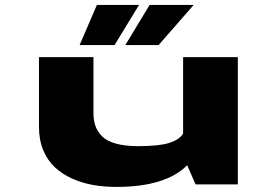

<svg xmlns="http://www.w3.org/2000/svg" viewBox="-20 -726 1090 756"><path d="M293.5 -548.5 361.5 -706.5H527.5L431 -548.5ZM473.5 -548.5 569 -706.5H742.5L604.5 -548.5ZM437.5 10Q389 10 345.8 2.2Q302.5 -5.5 263.2 -23.2Q224 -41 195.5 -67.8Q167 -94.5 150.2 -134.8Q133.5 -175 133.5 -225.5V-501H348V-280.5Q348 -252.5 355.5 -230.8Q363 -209 381.2 -190Q399.5 -171 435.5 -160.8Q471.5 -150.5 523.5 -150.5Q606 -150.5 646.2 -163.2Q686.5 -176 701 -200V-501H916.5V0H750L717 -75.5Q632.5 10 437.5 10Z"/></svg>

Font: League Mono Extended ExtraBold
Style: Regular
Weight: 800
Width: 9
Designer: Tyler Finck
Foundry: The League of Moveable Type / Tyler Finck
Version: Version 2.210